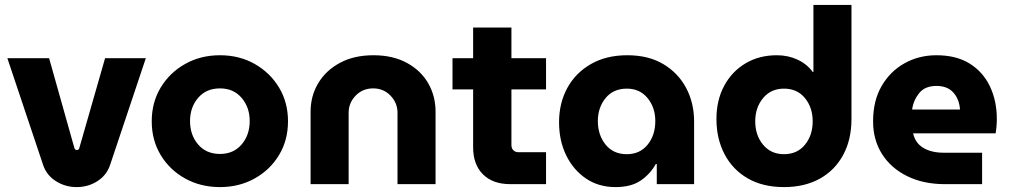

<svg xmlns="http://www.w3.org/2000/svg" viewBox="-20 -750 4112 782"><path d="M292 12Q246 12 208 -12Q170 -36 156 -77L10 -513H180L283 -147Q286 -139 293 -139Q301 -139 303 -147L408 -513H574L428 -77Q414 -36 376.5 -12Q339 12 292 12Z M876 12Q797 12 734 -23Q671 -58 634.5 -118.5Q598 -179 598 -256Q598 -333 634.5 -393.5Q671 -454 734 -489.5Q797 -525 876 -525Q955 -525 1017.5 -489.5Q1080 -454 1116.5 -393.5Q1153 -333 1153 -256Q1153 -179 1116.5 -118.5Q1080 -58 1017 -23Q954 12 876 12ZM876 -123Q931 -123 964 -161.5Q997 -200 997 -257Q997 -313 964 -351.5Q931 -390 876 -390Q820 -390 787 -351.5Q754 -313 754 -257Q754 -200 787 -161.5Q820 -123 876 -123Z M1245 0V-295Q1245 -359 1276 -411Q1307 -463 1364.5 -494Q1422 -525 1501 -525Q1580 -525 1637 -494Q1694 -463 1724 -411Q1754 -359 1754 -295V0H1599V-291Q1599 -331 1570.5 -360.5Q1542 -390 1500 -390Q1457 -390 1428.5 -360.5Q1400 -331 1400 -291V0Z M2058 0Q1987 0 1947 -40Q1907 -80 1907 -150V-386H1823V-513H1907V-638H2063V-513H2204V-386H2063V-159Q2063 -146 2071 -138Q2079 -130 2092 -130H2204V0Z M2487 12Q2418 12 2366.5 -23Q2315 -58 2286 -117.5Q2257 -177 2257 -252Q2257 -330 2290.5 -391.5Q2324 -453 2386.5 -489Q2449 -525 2535 -525Q2621 -525 2681.5 -489Q2742 -453 2774.5 -392Q2807 -331 2807 -255V0H2655V-82H2651Q2629 -42 2590 -15Q2551 12 2487 12ZM2533 -122Q2586 -122 2617.5 -160.5Q2649 -199 2649 -257Q2649 -312 2617.5 -350.5Q2586 -389 2533 -389Q2478 -389 2446.5 -350.5Q2415 -312 2415 -257Q2415 -200 2446.5 -161Q2478 -122 2533 -122Z M3173 12Q3257 12 3318.5 -22Q3380 -56 3414 -118.5Q3448 -181 3448 -266V-730H3293V-457H3290Q3267 -489 3228.5 -507Q3190 -525 3144 -525Q3072 -525 3016.5 -492Q2961 -459 2929.5 -400.5Q2898 -342 2898 -265Q2898 -185 2931 -122Q2964 -59 3025.5 -23.5Q3087 12 3173 12ZM3173 -122Q3120 -122 3088 -160.5Q3056 -199 3056 -256Q3056 -312 3088 -350.5Q3120 -389 3173 -389Q3227 -389 3258.5 -350.5Q3290 -312 3290 -256Q3290 -199 3258.5 -160.5Q3227 -122 3173 -122Z M3828 0Q3741 0 3675 -32.5Q3609 -65 3572.5 -122.5Q3536 -180 3536 -256Q3536 -340 3571 -400Q3606 -460 3664.5 -492.5Q3723 -525 3794 -525Q3875 -525 3929.5 -491Q3984 -457 4012 -398Q4040 -339 4040 -265Q4040 -251 4038.5 -234Q4037 -217 4035 -207H3699Q3708 -167 3741 -147.5Q3774 -128 3823 -128H3980V0ZM3695 -304H3890Q3887 -346 3863 -373Q3839 -400 3794 -400Q3747 -400 3723.5 -370.5Q3700 -341 3695 -304Z"/></svg>

Font: MuseoModerno
Style: Bold
Weight: 700
Designer: Pablo Cosgaya, Héctor Gatti, Marcela Romero, and the Authors of The MuseoModerno Project.
Foundry: Omnibus-Type Team
Version: Version 1.001